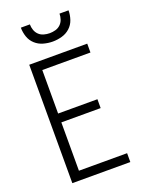

<svg xmlns="http://www.w3.org/2000/svg" viewBox="-174 -1037 848 1120"><g transform="rotate(-20 250.0 -477.5)"><path d="M74 0V-735H434V-680H135V-410H379V-355H135V-55H434V0ZM250 -815Q221 -815 192.5 -823Q164 -831 142.5 -850.5Q121 -870 111.5 -898Q102 -926 102 -955H158Q158 -937 164 -919.5Q170 -902 183 -889.5Q196 -877 214 -872Q232 -867 250 -867Q268 -867 286 -872Q304 -877 317 -889.5Q330 -902 336 -919.5Q342 -937 342 -955H398Q398 -926 388.5 -898Q379 -870 357.5 -850.5Q336 -831 307.5 -823Q279 -815 250 -815Z"/></g></svg>

Font: Iosevka Term Curly Light
Style: Regular
Weight: 300
Designer: Belleve Invis
Foundry: Belleve Invis
Version: Version 32.3.0